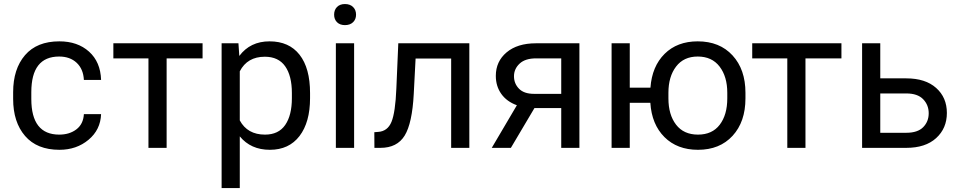

<svg xmlns="http://www.w3.org/2000/svg" viewBox="-20 -747 4849 970"><path d="M279.3 -66.9Q331.1 -66.9 366 -93.5Q400.9 -120.1 403.8 -170.4H490.7Q487.8 -91.3 427.2 -40.8Q366.7 9.8 280.3 9.8Q167 9.8 106.7 -60.1Q46.4 -129.9 46.4 -247.1V-281.2Q46.4 -398.4 106.4 -468.3Q166.5 -538.1 279.8 -538.1Q372.1 -538.1 429.9 -486.1Q487.8 -434.1 490.7 -343.3H403.8Q400.9 -398.4 367.2 -429.9Q333.5 -461.4 278.8 -461.4Q138.2 -461.4 138.2 -281.2V-247.1Q138.2 -66.9 279.3 -66.9Z M552.7 -452.1V-528.3H1003.4V-452.1H821.8V0H730V-452.1Z M1191.4 203.1H1099.6V-528.3H1184.6L1189 -464.4Q1244.1 -538.1 1341.8 -538.1Q1440.4 -538.1 1493.4 -470.5Q1546.4 -402.8 1546.4 -276.9V-251Q1546.4 -129.4 1493.2 -59.8Q1439.9 9.8 1343.3 9.8Q1247.1 9.8 1191.4 -58.1ZM1317.9 -460.4Q1229.5 -460.4 1191.4 -386.7V-138.7Q1230 -66.9 1318.8 -66.9Q1387.2 -66.9 1420.9 -115.7Q1454.6 -164.6 1454.6 -251V-276.9Q1454.6 -363.8 1420.7 -412.1Q1386.7 -460.4 1317.9 -460.4Z M1769 -528.3V0H1676.8V-528.3ZM1668 -672.9Q1668 -696.8 1682.6 -711.7Q1697.3 -726.6 1722.7 -726.6Q1748.5 -726.6 1763.7 -711.7Q1778.8 -696.8 1778.8 -672.9Q1778.8 -649.4 1763.7 -634.8Q1748.5 -620.1 1722.7 -620.1Q1697.3 -620.1 1682.6 -634.8Q1668 -649.4 1668 -672.9Z M1871.6 0 1871.1 -79.1 1890.1 -80.6Q1938 -83.5 1957.8 -131.3Q1977.5 -179.2 1982.4 -299.8L1992.2 -528.3H2351.1V0H2259.3V-451.2H2079.6L2070.3 -272.5Q2062.5 -124 2024.4 -62Q1986.3 0 1901.9 0Z M2464.4 0 2591.3 -215.3Q2540 -233.9 2512.5 -272.7Q2484.9 -311.5 2484.9 -363.8Q2484.9 -436.5 2539.3 -482.4Q2593.8 -528.3 2688 -528.3H2907.2V0H2815.4V-201.2H2680.2L2561 0ZM2815.4 -452.1H2688Q2633.3 -452.1 2605 -425.5Q2576.7 -398.9 2576.7 -361.8Q2576.7 -324.7 2602.1 -298.8Q2627.4 -272.9 2677.7 -272.9H2815.4Z M3161.6 0H3069.8V-528.3H3161.6V-304.2H3266.1Q3273.9 -411.6 3337.6 -474.9Q3401.4 -538.1 3504.9 -538.1Q3615.7 -538.1 3680.9 -467Q3746.1 -396 3746.1 -278.3V-250Q3746.1 -131.8 3681.2 -61Q3616.2 9.8 3506.3 9.8Q3401.4 9.8 3336.9 -54.4Q3272.5 -118.7 3265.6 -227.5H3161.6ZM3504.9 -461.4Q3434.1 -461.4 3395.5 -410.6Q3356.9 -359.9 3356.9 -278.3V-250Q3356.9 -167.5 3395.5 -117.2Q3434.1 -66.9 3506.3 -66.9Q3578.1 -66.9 3616.2 -116.9Q3654.3 -167 3654.3 -250V-278.3Q3654.3 -359.9 3615.5 -410.6Q3576.7 -461.4 3504.9 -461.4Z M3780.3 -452.1V-528.3H4231V-452.1H4049.3V0H3957.5V-452.1Z M4558.6 0H4335.4V-528.3H4427.2V-351.1H4558.6Q4655.3 -351.1 4709.5 -302.7Q4763.7 -254.4 4763.7 -176.3Q4763.7 -98.6 4709.5 -49.3Q4655.3 0 4558.6 0ZM4558.6 -274.9H4427.2V-76.2H4558.6Q4616.2 -76.2 4644 -104.5Q4671.9 -132.8 4671.9 -174.8Q4671.9 -216.8 4643.8 -245.8Q4615.7 -274.9 4558.6 -274.9Z"/></svg>

Font: Bert Sans Medium
Style: Regular
Weight: 500
Designer: Christian Robertson, Adam Twardoch, & Cristiano Sobral
Foundry: Google
Version: Version 12.135;January 10, 2020;FontCreator 12.0.0.2547 64-b